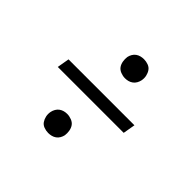

<svg xmlns="http://www.w3.org/2000/svg" viewBox="-131 -771 861 861"><g transform="rotate(45 300.0 -340.0)"><path d="M335 -488Q321 -488 307 -493.5Q293 -499 285.5 -509.5Q278 -520 275.5 -534.5Q273 -549 275 -563Q277 -573 282.5 -582.5Q288 -592 296.5 -598Q305 -604 315 -606.5Q325 -609 335 -609Q349 -609 362.5 -604Q376 -599 383.5 -588Q391 -577 394 -563Q397 -549 394 -534Q392 -524 386.5 -514.5Q381 -505 372.5 -499Q364 -493 354.5 -490.5Q345 -488 335 -488ZM86 -311 96 -369H514L504 -311ZM265 -71Q251 -71 237.5 -76Q224 -81 216.5 -92Q209 -103 206 -117Q203 -131 206 -146Q208 -156 213.5 -165.5Q219 -175 227.5 -181Q236 -187 245.5 -189.5Q255 -192 265 -192Q279 -192 293 -186.5Q307 -181 314.5 -170.5Q322 -160 324.5 -145.5Q327 -131 325 -117Q323 -107 317.5 -97.5Q312 -88 303.5 -82Q295 -76 285 -73.5Q275 -71 265 -71Z"/></g></svg>

Font: Iosevka Aile Light
Style: Italic
Weight: 300
Italic angle: -9°
Designer: Belleve Invis
Foundry: Belleve Invis
Version: Version 31.1.0; ttfautohint (v1.8.4)